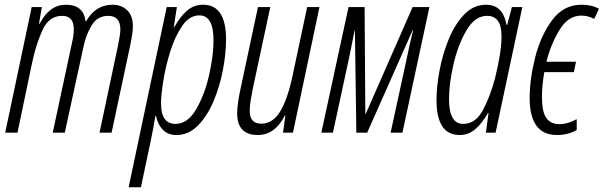

<svg xmlns="http://www.w3.org/2000/svg" viewBox="-20 -561 2553 812"><path d="M54 0 115 -292Q132 -373 159.5 -433.5Q187 -494 243 -494Q292 -494 292 -438Q292 -413 286 -387L203 0H254L333 -363Q343 -413 367.5 -453.5Q392 -494 437 -494Q489 -494 489 -437Q489 -416 480 -373L401 0H452L533 -380Q536 -396 539 -415Q542 -434 542 -449Q542 -495 517.5 -518Q493 -541 456 -541Q384 -541 344 -471H342Q333 -541 259 -541Q189 -541 148 -461H145L157 -531H114L2 0Z M661 -124Q661 -157 670.5 -218Q680 -279 700 -343Q720 -407 750.5 -451.5Q781 -496 823 -496Q883 -496 883 -391Q883 -325 864 -242Q845 -159 809 -98Q773 -37 722 -37Q661 -37 661 -124ZM576 231 618 32Q623 8 628 -18.5Q633 -45 637 -70H640Q647 -35 668.5 -12.5Q690 10 726 10Q778 10 817.5 -30.5Q857 -71 883.5 -134Q910 -197 923 -266.5Q936 -336 936 -394Q936 -541 839 -541Q800 -541 771 -516Q742 -491 717 -446H715L728 -531H685L524 231Z M1185 -73H1187L1177 0H1219L1331 -531H1279L1218 -244Q1197 -143 1165.5 -90.5Q1134 -38 1085 -38Q1036 -38 1036 -92Q1036 -113 1040.5 -138.5Q1045 -164 1050 -190L1123 -531H1071L998 -189Q992 -163 987.5 -133Q983 -103 983 -82Q983 10 1070 10Q1143 10 1185 -73Z M1388 0 1459 -329Q1465 -358 1469.5 -381.5Q1474 -405 1480 -433H1481L1487 0H1533L1725 -433H1727Q1719 -401 1713 -373.5Q1707 -346 1700 -313L1632 0H1682L1796 -531H1725L1527 -80H1525L1522 -531H1454L1339 0Z M1879 -142Q1879 -207 1898 -289.5Q1917 -372 1953 -433Q1989 -494 2040 -494Q2101 -494 2101 -408Q2101 -370 2093.5 -325.5Q2086 -281 2074 -232Q2055 -158 2023.5 -97.5Q1992 -37 1939 -37Q1879 -37 1879 -142ZM2044 -83H2046L2035 0H2076L2189 -531H2145L2125 -456H2122Q2107 -541 2036 -541Q1983 -541 1943.5 -500Q1904 -459 1878 -396Q1852 -333 1839 -263.5Q1826 -194 1826 -138Q1826 10 1924 10Q1962 10 1990.5 -15Q2019 -40 2044 -83Z M2419 -11V-57Q2381 -36 2346 -36Q2309 -36 2290.5 -62Q2272 -88 2272 -151Q2272 -200 2282 -256H2407L2416 -300H2291Q2309 -373 2346 -434Q2383 -495 2438 -495Q2468 -495 2493 -481L2513 -524Q2483 -541 2439 -541Q2363 -541 2314.5 -475Q2266 -409 2243 -317Q2220 -225 2220 -147Q2220 10 2335 10Q2382 10 2419 -11Z"/></svg>

Font: Noto Sans Display Condensed Light
Style: Italic
Weight: 300
Width: 3
Designer: Monotype Design team
Foundry: Monotype Imaging Inc.
Version: 1.000